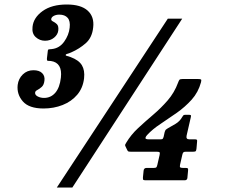

<svg xmlns="http://www.w3.org/2000/svg" viewBox="-20 -783 1040 853"><path d="M58.5 -405.5Q62 -433.5 81.2 -452.2Q100.5 -471 128.5 -471Q154.5 -471 167.2 -458.2Q180 -445.5 177.5 -425.5Q175.5 -406 165.5 -397Q155.5 -388 146 -383.2Q136.5 -378.5 136 -371.5Q135 -361 147.5 -354.5Q160 -348 175.5 -348Q206 -348 225.8 -371Q245.5 -394 250.5 -438Q258 -504.5 206 -512Q197 -513 192.5 -512.8Q188 -512.5 188.5 -523.5L192 -553.5Q192.5 -563.5 197 -563.8Q201.5 -564 210 -565Q244 -568.5 265 -597.8Q286 -627 289.5 -660Q293 -689.5 280.5 -703.8Q268 -718 243.5 -718Q229.5 -718 219 -712.5Q208.5 -707 207.5 -698Q207 -691.5 215.8 -687.5Q224.5 -683.5 232.8 -675.5Q241 -667.5 239 -648Q237 -629.5 220.5 -615.8Q204 -602 180 -602Q156.5 -602 138.8 -618Q121 -634 124.5 -663.5Q128.5 -704.5 169.2 -733.8Q210 -763 276.5 -763Q339.5 -763 369.5 -735.8Q399.5 -708.5 394 -661.5Q389.5 -616 361 -591Q332.5 -566 297 -550.5Q286 -545.5 279.2 -544Q272.5 -542.5 272 -539Q271.5 -535.5 277.2 -534.5Q283 -533.5 293.5 -529.5Q330 -516 343.8 -493.2Q357.5 -470.5 353.5 -435Q348.5 -392 323 -362Q297.5 -332 258.2 -316.5Q219 -301 173.5 -301Q109 -301 81.5 -332.5Q54 -364 58.5 -405.5ZM725.5 -700H789.5L301.5 50H232.5ZM815.5 -25 812.5 7.5Q811.5 18 800 18H629Q619.5 18 617 16.2Q614.5 14.5 615 5L618 -24.5Q619 -37 631.5 -37H663.5Q672 -37 674.5 -39.5Q677 -42 679 -50.5L689 -94Q691.5 -104.5 688.5 -106.8Q685.5 -109 674.5 -109H560.5Q551.5 -109 549.2 -110.8Q547 -112.5 544.5 -118L537.5 -132.5Q535 -137.5 536 -140.2Q537 -143 540.5 -148.5Q561.5 -184 593.5 -213.8Q625.5 -243.5 660.2 -273Q695 -302.5 724.8 -336.8Q754.5 -371 771 -415.5Q774 -424 776.8 -428Q779.5 -432 791 -432H859Q870.5 -432 873 -429.8Q875.5 -427.5 873 -417.5Q861 -373 831.5 -340.2Q802 -307.5 765 -281.5Q728 -255.5 692.8 -232.2Q657.5 -209 634 -183.5Q627.5 -177 626.2 -170.5Q625 -164 641 -164H694Q701 -164 703 -166.5Q705 -169 707 -175.5L711.5 -196Q714.5 -205 716.8 -207Q719 -209 725.5 -213Q740 -221 759.5 -232.5Q779 -244 790 -264Q792 -268 794.5 -270.5Q797 -273 803.5 -273H818.5Q825 -273 827.2 -271.5Q829.5 -270 828 -263.5L809 -180.5Q805.5 -164 820.5 -164H846Q853 -164 854.8 -161.8Q856.5 -159.5 855.5 -153L853 -123.5Q852 -114.5 849.8 -111.8Q847.5 -109 838.5 -109H806.5Q798 -109 795 -106.5Q792 -104 790 -95.5L780 -51.5Q778 -42.5 780.5 -39.8Q783 -37 792.5 -37H804Q812 -37 814.2 -35Q816.5 -33 815.5 -25Z"/></svg>

Font: Besley* Narrow Heavy
Style: Italic
Weight: 800
Width: 4
Italic angle: -13°
Designer: Owen Earl
Foundry: indestructible type*
Version: Version 3.000; ttfautohint (v1.8.3)